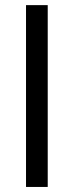

<svg xmlns="http://www.w3.org/2000/svg" viewBox="-20 -740 293 760"><path d="M83 0V-719.7H168.9V0Z"/></svg>

Font: Reddit Sans Condensed
Style: Regular
Weight: 400
Designer: Stephen Hutchings
Foundry: Reddit
Version: Version 1.014